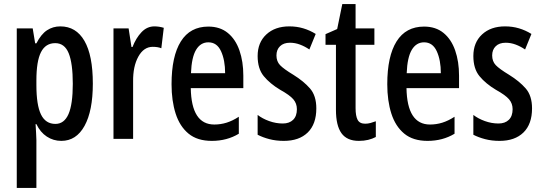

<svg xmlns="http://www.w3.org/2000/svg" viewBox="-20 -679 2652 939"><path d="M275 -550Q352 -550 393 -479Q434 -408 434 -270Q434 -137 393.5 -63.5Q353 10 280 10Q241 10 209 -11Q177 -32 158 -72H154Q155 -48 156.5 -28.5Q158 -9 158 6V240H62V-540H140L152 -467H158Q181 -512 210 -531Q239 -550 275 -550ZM250 -468Q203 -468 180.5 -424Q158 -380 158 -286V-263Q158 -165 180.5 -119Q203 -73 251 -73Q294 -73 315 -121Q336 -169 336 -269Q336 -369 316 -418.5Q296 -468 250 -468Z M735 -550Q758 -550 781 -543L769 -443Q752 -450 727 -450Q683 -450 656.5 -402Q630 -354 631 -280V0H535V-540H609L623 -449H628Q645 -493 672 -521.5Q699 -550 735 -550Z M999 -549Q1056 -549 1094 -518Q1132 -487 1151 -432.5Q1170 -378 1170 -309V-248H913Q916 -70 1028 -70Q1059 -70 1088 -79Q1117 -88 1148 -108V-25Q1090 10 1016 10Q945 10 902 -25.5Q859 -61 839 -123.5Q819 -186 819 -267Q819 -404 864.5 -476.5Q910 -549 999 -549ZM999 -472Q961 -472 939 -435.5Q917 -399 914 -321H1081Q1081 -385 1061 -428.5Q1041 -472 999 -472Z M1527 -149Q1527 -72 1485 -31Q1443 10 1368 10Q1330 10 1297.5 1.5Q1265 -7 1240 -20V-117Q1263 -99 1296 -87Q1329 -75 1363 -75Q1395 -75 1413.5 -93Q1432 -111 1432 -145Q1432 -173 1414.5 -193.5Q1397 -214 1350 -240Q1300 -270 1270 -306.5Q1240 -343 1240 -405Q1240 -471 1282.5 -510.5Q1325 -550 1395 -550Q1431 -550 1463 -540.5Q1495 -531 1524 -513L1493 -437Q1471 -452 1447 -461Q1423 -470 1398 -470Q1367 -470 1349.5 -453Q1332 -436 1332 -408Q1332 -379 1349.5 -360.5Q1367 -342 1415 -313Q1465 -282 1496 -246.5Q1527 -211 1527 -149Z M1766 -74Q1779 -74 1792 -77.5Q1805 -81 1818 -86V-9Q1801 0 1780.5 5Q1760 10 1735 10Q1677 10 1650 -27.5Q1623 -65 1623 -142V-460H1572V-512L1629 -537L1654 -659H1719V-540H1811V-460H1719V-150Q1719 -112 1729 -93Q1739 -74 1766 -74Z M2054 -549Q2111 -549 2149 -518Q2187 -487 2206 -432.5Q2225 -378 2225 -309V-248H1968Q1971 -70 2083 -70Q2114 -70 2143 -79Q2172 -88 2203 -108V-25Q2145 10 2071 10Q2000 10 1957 -25.5Q1914 -61 1894 -123.5Q1874 -186 1874 -267Q1874 -404 1919.5 -476.5Q1965 -549 2054 -549ZM2054 -472Q2016 -472 1994 -435.5Q1972 -399 1969 -321H2136Q2136 -385 2116 -428.5Q2096 -472 2054 -472Z M2582 -149Q2582 -72 2540 -31Q2498 10 2423 10Q2385 10 2352.5 1.5Q2320 -7 2295 -20V-117Q2318 -99 2351 -87Q2384 -75 2418 -75Q2450 -75 2468.5 -93Q2487 -111 2487 -145Q2487 -173 2469.5 -193.5Q2452 -214 2405 -240Q2355 -270 2325 -306.5Q2295 -343 2295 -405Q2295 -471 2337.5 -510.5Q2380 -550 2450 -550Q2486 -550 2518 -540.5Q2550 -531 2579 -513L2548 -437Q2526 -452 2502 -461Q2478 -470 2453 -470Q2422 -470 2404.5 -453Q2387 -436 2387 -408Q2387 -379 2404.5 -360.5Q2422 -342 2470 -313Q2520 -282 2551 -246.5Q2582 -211 2582 -149Z"/></svg>

Font: Noto Sans Georgian ExtraCondensed Medium
Style: Regular
Weight: 500
Width: 2
Designer: Monotype Design Team, Akaki Razmadze
Foundry: Google LLC
Version: Version 2.005; ttfautohint (v1.8.4.7-5d5b)